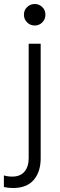

<svg xmlns="http://www.w3.org/2000/svg" viewBox="-43 -735 304 968"><path d="M-23.4 208V149.4Q-4.4 155.3 18.6 155.3Q59.6 155.3 80.6 130.1Q101.6 105 101.6 62.5V-514.6H162.1V63.5Q162.1 130.9 127.2 171.9Q92.3 212.9 22.5 212.9Q-1 212.9 -23.4 208ZM77.6 -661.1Q77.6 -683.6 93.5 -699.2Q109.4 -714.8 132.3 -714.8Q154.8 -714.8 170.4 -699.2Q186 -683.6 186 -661.1Q186 -638.2 170.4 -622.3Q154.8 -606.4 132.3 -606.4Q109.4 -606.4 93.5 -622.3Q77.6 -638.2 77.6 -661.1Z"/></svg>

Font: Reddit Sans Fudge Light
Style: Regular
Weight: 300
Designer: Stephen Hutchings
Foundry: Reddit
Version: Version 1.013